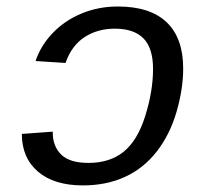

<svg xmlns="http://www.w3.org/2000/svg" viewBox="-20 -558 640 588"><path d="M233.9 9.8Q145.5 9.8 96.2 -32.5Q46.9 -74.7 46.9 -147.9L141.6 -154.8V-151.9Q141.6 -109.9 167.5 -84.5Q193.4 -59.1 251 -59.1Q316.4 -59.1 358.9 -93.5Q401.4 -127.9 425 -203.6Q448.7 -279.3 448.7 -346.7Q448.7 -410.6 419.4 -440.4Q390.1 -470.2 331.5 -470.2Q278.8 -470.2 239 -444.3Q199.2 -418.5 180.7 -365.2L88.9 -371.1Q104.5 -418 140.9 -456.3Q177.2 -494.6 229.2 -516.4Q281.2 -538.1 340.8 -538.1Q439.9 -538.1 490.5 -489.7Q541 -441.4 541 -348.1Q541 -286.1 520.8 -216.1Q500.5 -146 460.2 -94.2Q419.9 -42.5 363 -16.4Q306.2 9.8 233.9 9.8Z"/></svg>

Font: Liberation Mono
Style: Italic
Weight: 400
Italic angle: -12°
Monospace: yes
Designer: Steve Matteson
Foundry: Ascender Corporation
Version: Version 2.1.5